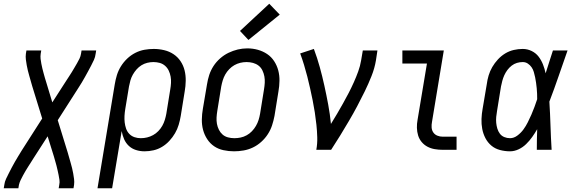

<svg xmlns="http://www.w3.org/2000/svg" viewBox="-46 -799 3066 1024"><path d="M-26 205 -23 187Q-21 170 -13.5 154.5Q-6 139 1.5 124Q9 109 17 94Q25 79 33.5 64Q42 49 51 34.5Q60 20 69 5L179 -167L126 -339Q122 -353 118 -367Q114 -381 110 -395Q106 -409 102.5 -423Q99 -437 96.5 -451.5Q94 -466 92 -481Q90 -496 92 -512L95 -530H174L171 -512Q169 -498 170.5 -485Q172 -472 174.5 -459Q177 -446 180 -433.5Q183 -421 186.5 -408.5Q190 -396 193.5 -383.5Q197 -371 201 -359L233 -253L307 -368Q314 -379 322 -391Q330 -403 337 -414.5Q344 -426 351 -438Q358 -450 365 -462Q372 -474 378 -486.5Q384 -499 386 -512L389 -530H467L464 -512Q462 -495 455 -479.5Q448 -464 440 -449Q432 -434 424 -419Q416 -404 407.5 -389Q399 -374 390.5 -359.5Q382 -345 372 -330L262 -158L315 14Q319 28 323 42Q327 56 331 70Q335 84 338.5 98Q342 112 344.5 126.5Q347 141 349 156Q351 171 349 187L346 205H267L270 187Q273 173 271 160Q269 147 266.5 134Q264 121 261 108.5Q258 96 255 83.5Q252 71 248 58.5Q244 46 241 34L208 -72L134 43Q127 54 119.5 66Q112 78 104.5 89.5Q97 101 90 113Q83 125 76.5 137Q70 149 64 161.5Q58 174 55 187L52 205Z M474 205 566 -349Q570 -374 577.5 -398.5Q585 -423 599 -445.5Q613 -468 632.5 -486.5Q652 -505 675.5 -517Q699 -529 724 -533.5Q749 -538 774 -538Q802 -538 829.5 -531.5Q857 -525 879.5 -510Q902 -495 917 -472.5Q932 -450 938.5 -423.5Q945 -397 944.5 -368Q944 -339 939 -311L918 -181Q914 -157 907 -133.5Q900 -110 887.5 -88.5Q875 -67 857.5 -48Q840 -29 818.5 -16Q797 -3 773 2.5Q749 8 725 8Q701 8 679 1Q657 -6 641 -21Q625 -36 616 -56.5Q607 -77 603 -100L552 205ZM705 -62Q722 -62 738.5 -66Q755 -70 770.5 -78.5Q786 -87 798.5 -100Q811 -113 819.5 -128Q828 -143 833 -159.5Q838 -176 841 -192L862 -322Q865 -339 866 -356.5Q867 -374 864 -390.5Q861 -407 854 -422Q847 -437 834.5 -448Q822 -459 806 -463.5Q790 -468 772 -468Q756 -468 739.5 -464Q723 -460 708.5 -451Q694 -442 682.5 -429Q671 -416 662.5 -401Q654 -386 649.5 -370Q645 -354 642 -338L622 -217Q619 -199 618 -181Q617 -163 619 -146Q621 -129 626.5 -113Q632 -97 643.5 -85Q655 -73 671 -67.5Q687 -62 705 -62Z M1202 8Q1174 8 1146 2Q1118 -4 1096 -19Q1074 -34 1059 -57Q1044 -80 1037 -106.5Q1030 -133 1030.5 -162Q1031 -191 1036 -219L1058 -349Q1062 -375 1070 -399.5Q1078 -424 1092.5 -446.5Q1107 -469 1128 -487.5Q1149 -506 1173 -517.5Q1197 -529 1222 -535Q1247 -541 1273 -541Q1302 -541 1329 -533.5Q1356 -526 1378.5 -511Q1401 -496 1416 -473Q1431 -450 1438 -423.5Q1445 -397 1444.5 -368Q1444 -339 1439 -311L1418 -181Q1413 -155 1405 -130.5Q1397 -106 1382.5 -83.5Q1368 -61 1347.5 -42.5Q1327 -24 1303 -12.5Q1279 -1 1253 3.5Q1227 8 1202 8ZM1204 -62Q1221 -62 1237.5 -65.5Q1254 -69 1269.5 -77.5Q1285 -86 1297.5 -99Q1310 -112 1319 -127.5Q1328 -143 1333 -159Q1338 -175 1341 -192L1362 -322Q1365 -340 1366 -357.5Q1367 -375 1364 -391.5Q1361 -408 1353.5 -423.5Q1346 -439 1333 -449Q1320 -459 1303.5 -463.5Q1287 -468 1269 -468Q1252 -468 1235.5 -464Q1219 -460 1204 -451.5Q1189 -443 1176.5 -430Q1164 -417 1155.5 -402Q1147 -387 1142 -370.5Q1137 -354 1134 -338L1113 -208Q1110 -190 1109 -172.5Q1108 -155 1111 -138.5Q1114 -122 1121.5 -107Q1129 -92 1141 -81.5Q1153 -71 1169.5 -66.5Q1186 -62 1204 -62ZM1279 -586 1234 -634 1390 -779 1446 -721Z M1641 0Q1647 -33 1646 -67Q1645 -101 1641.5 -134Q1638 -167 1633 -199.5Q1628 -232 1621.5 -264Q1615 -296 1608 -327.5Q1601 -359 1593 -390.5Q1585 -422 1575.5 -453Q1566 -484 1555 -514L1628 -538Q1646 -490 1659.5 -441Q1673 -392 1684 -342Q1695 -292 1704.5 -241Q1714 -190 1719 -138Q1736 -165 1752 -192.5Q1768 -220 1783.5 -247.5Q1799 -275 1813.5 -303Q1828 -331 1841 -360Q1854 -389 1864.5 -418Q1875 -447 1880 -477L1889 -530H1967L1959 -477Q1952 -435 1935.5 -393.5Q1919 -352 1899.5 -312Q1880 -272 1859 -232.5Q1838 -193 1815 -154Q1792 -115 1768.5 -76.5Q1745 -38 1720 0Z M2315 0Q2294 0 2273 -3.5Q2252 -7 2234 -16.5Q2216 -26 2203 -41.5Q2190 -57 2184 -76.5Q2178 -96 2177.5 -117.5Q2177 -139 2181 -160L2231 -460H2100V-530H2321L2258 -149Q2255 -134 2256 -119Q2257 -104 2265 -92.5Q2273 -81 2286.5 -75.5Q2300 -70 2315 -70H2389V0Z M2674 8Q2647 8 2620.5 1Q2594 -6 2574.5 -22.5Q2555 -39 2543 -62Q2531 -85 2526 -111Q2521 -137 2522 -164.5Q2523 -192 2528 -219L2550 -349Q2553 -373 2560 -396.5Q2567 -420 2579.5 -441.5Q2592 -463 2609.5 -482Q2627 -501 2648.5 -514Q2670 -527 2694 -532.5Q2718 -538 2742 -538Q2767 -538 2789.5 -527Q2812 -516 2826.5 -497Q2841 -478 2850 -455Q2859 -432 2864 -408Q2874 -439 2883.5 -469.5Q2893 -500 2903 -530H2981Q2957 -462 2933.5 -393.5Q2910 -325 2884 -257Q2888 -193 2890 -128.5Q2892 -64 2896 0H2817Q2817 -28 2817.5 -55.5Q2818 -83 2819 -110Q2807 -89 2792.5 -68.5Q2778 -48 2760 -30.5Q2742 -13 2719.5 -2.5Q2697 8 2674 8ZM2674 -62Q2695 -62 2714 -76.5Q2733 -91 2746 -109Q2759 -127 2769 -147Q2779 -167 2788 -187.5Q2797 -208 2804.5 -228.5Q2812 -249 2819 -270Q2819 -284 2818.5 -299Q2818 -314 2816.5 -328.5Q2815 -343 2813 -358Q2811 -373 2808 -387Q2805 -401 2801 -415Q2797 -429 2789 -440.5Q2781 -452 2769 -460Q2757 -468 2742 -468Q2726 -468 2711 -463.5Q2696 -459 2683 -449Q2670 -439 2660 -425.5Q2650 -412 2643.5 -397.5Q2637 -383 2633 -368Q2629 -353 2626 -338L2605 -208Q2602 -192 2600.5 -175.5Q2599 -159 2600.5 -143.5Q2602 -128 2606.5 -113Q2611 -98 2620 -86Q2629 -74 2643.5 -68Q2658 -62 2674 -62Z"/></svg>

Font: Iosevka Curly Oblique
Style: Regular
Weight: 400
Italic angle: -9°
Monospace: yes
Designer: Belleve Invis
Foundry: Belleve Invis
Version: Version 11.1.0; ttfautohint (v1.8.3)